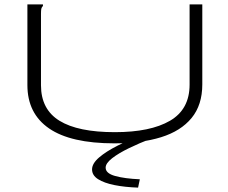

<svg xmlns="http://www.w3.org/2000/svg" viewBox="-20 -643 1040 876"><path d="M502 11Q303 11 204 -57Q105 -125 105 -255V-623H176V-616Q170 -610 168.5 -603Q167 -596 167 -579V-254Q167 -144 251.5 -92Q336 -40 504 -40Q666 -40 755.5 -92Q845 -144 845 -257V-623H903V-258Q903 -164 854 -104.5Q805 -45 715 -17Q625 11 502 11ZM618 175 610 213Q550 211 502.5 201.5Q455 192 427.5 174.5Q400 157 400 130Q400 103 432 75.5Q464 48 516.5 21.5Q569 -5 632 -29L668 -10Q616 10 568.5 33Q521 56 491.5 79Q462 102 462 122Q462 148 505.5 160Q549 172 618 175Z"/></svg>

Font: Inconsolata UltraExpanded Light
Style: Regular
Weight: 300
Width: 9
Monospace: yes
Designer: Raph Levien, Cyreal, Brenton Simpson
Foundry: Raph Levien, Cyreal, Google
Version: Version 3.001; ttfautohint (v1.8.2.53-6de2)